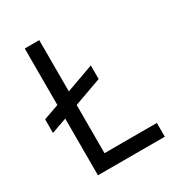

<svg xmlns="http://www.w3.org/2000/svg" viewBox="-168 -809 850 918"><g transform="rotate(-30 257.0 -350.0)"><path d="M20 -283 105 -313V0H474V-76H185V-342L338 -397V-472L185 -417V-700H105V-388L20 -358Z"/></g></svg>

Font: Fixel Text Regular
Style: Regular
Weight: 400
Width: 4
Designer: AlfaBravo + MacPaw
Foundry: Kyrylo Tkachov, Marchela Mozhyna, Serhii Makarenko, Maria Weinstein, Zakhar Kryvoshyya
Version: Version 1.211